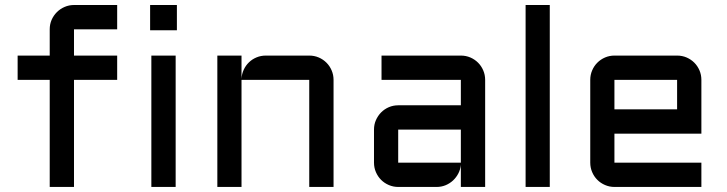

<svg xmlns="http://www.w3.org/2000/svg" viewBox="-20 -740 2876 760"><path d="M272.9 -624V-520H443.8V-423.8H272.9V0H176.8V-423.8H49.8V-520H176.8V-624Q176.8 -644 184.3 -661.4Q191.9 -678.7 205.1 -691.9Q218.3 -705.1 235.8 -712.6Q253.4 -720.2 272.9 -720.2H443.8V-624Z M675.3 -520V0H579.1V-520ZM574.2 -720.2H680.2V-620.1H574.2Z M1300.3 0H1204.1V-423.8H936V0H840.3V-520H936V-428.2Q937 -447.3 944.8 -464.1Q952.6 -481 965.6 -493.4Q978.5 -505.9 995.6 -512.9Q1012.7 -520 1032.2 -520H1204.1Q1224.1 -520 1241.7 -512.5Q1259.3 -504.9 1272.2 -491.9Q1285.2 -479 1292.7 -461.4Q1300.3 -443.8 1300.3 -423.8Z M1460.4 -227.1Q1460.4 -247.1 1468 -264.4Q1475.6 -281.7 1488.5 -294.9Q1501.5 -308.1 1519 -315.7Q1536.6 -323.2 1556.2 -323.2H1804.2V-423.8H1490.2V-520H1804.2Q1824.2 -520 1841.8 -512.5Q1859.4 -504.9 1872.3 -491.9Q1885.3 -479 1892.8 -461.4Q1900.4 -443.8 1900.4 -423.8V0H1804.2V-87.9Q1802.7 -69.8 1794.4 -53.7Q1786.1 -37.6 1773.2 -25.6Q1760.3 -13.7 1743.7 -6.8Q1727.1 0 1708.5 0H1556.2Q1536.6 0 1519 -7.6Q1501.5 -15.1 1488.5 -28.1Q1475.6 -41 1468 -58.6Q1460.4 -76.2 1460.4 -96.2ZM1556.2 -96.2H1804.2V-227.1H1556.2Z M2156.2 -720.2V0H2060.5V-720.2Z M2756.3 -210.9H2412.1V-96.2H2756.3V0H2412.1Q2392.6 0 2375 -7.6Q2357.4 -15.1 2344.5 -28.1Q2331.5 -41 2324 -58.6Q2316.4 -76.2 2316.4 -96.2V-423.8Q2316.4 -443.8 2324 -461.4Q2331.5 -479 2344.5 -491.9Q2357.4 -504.9 2375 -512.5Q2392.6 -520 2412.1 -520H2660.2Q2680.2 -520 2697.8 -512.5Q2715.3 -504.9 2728.3 -491.9Q2741.2 -479 2748.8 -461.4Q2756.3 -443.8 2756.3 -423.8ZM2412.1 -423.8V-307.1H2660.2V-423.8Z"/></svg>

Font: Aldrich [RUS by Daymarius]
Style: Regular
Weight: 400
Designer: Matthew Desmond
Foundry: Matthew Desmond
Version: Version 1.002 August 24, 2018